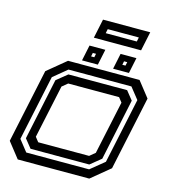

<svg xmlns="http://www.w3.org/2000/svg" viewBox="-142 -1129 1098 1241"><g transform="rotate(15 407.0 -508.0)"><path d="M93.5 0 12.5 -103 117.5 -597 242.5 -700H721L802 -597L697 -103L572 0ZM135 -57.5H555.5L648 -133L741 -570.5L681 -646H260L168.5 -570.5L75.5 -133ZM155.5 -88 109 -146 196 -557.5 267.5 -615.5H660.5L707 -557.5L620 -146L548.5 -88ZM192.5 -141.5H533L570 -172L646 -528L622 -558.5H281.5L244.5 -528L168.5 -172ZM537 -726 559 -831H665L643 -726ZM329 -726 351 -831H457L435 -726ZM379 -766H400.5L405.5 -790.5H384ZM588 -766H609L614.5 -790.5H593ZM365 -887.5 392 -1015.5H708L681 -887.5ZM431.5 -935.5H639.5L645.5 -964H437.5Z"/></g></svg>

Font: Tourney Expanded SemiBold
Style: Italic
Weight: 600
Width: 7
Italic angle: -12°
Designer: Tyler Finck
Foundry: Etcetera Type Co
Version: Version 1.010; ttfautohint (v1.8.3)